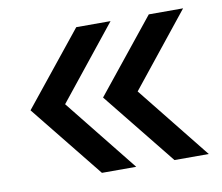

<svg xmlns="http://www.w3.org/2000/svg" viewBox="-60 -712 721 623"><g transform="rotate(-10 300.0 -400.0)"><path d="M467 -160 274 -400 467 -640H580L388 -400L580 -160ZM228 -160 35 -400 228 -640H341L149 -400L341 -160Z"/></g></svg>

Font: Victor Mono SemiBold
Style: Regular
Weight: 600
Monospace: yes
Designer: Rune Bjørnerås
Version: Version 1.561;gftools[0.9.30]